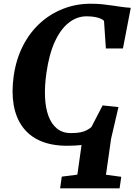

<svg xmlns="http://www.w3.org/2000/svg" viewBox="-20 -771 722 1030"><path d="M302.5 239.5 311.5 176.5 395 166 417.5 7Q402 8.5 383.2 9.8Q364.5 11 341.5 11Q256.5 11 196.5 -15.2Q136.5 -41.5 100.8 -90.8Q65 -140 53.2 -209.2Q41.5 -278.5 53.5 -363.5Q66.5 -453.5 103 -525Q139.5 -596.5 195 -647Q250.5 -697.5 319.8 -724.2Q389 -751 466 -751Q501.5 -751 530.5 -748Q559.5 -745 585 -741Q610.5 -737 634.2 -733.8Q658 -730.5 681.5 -729L639.5 -511H548L538 -659Q533 -665 521 -670.5Q509 -676 489.8 -679.8Q470.5 -683.5 444 -683.5Q393.5 -683.5 349.8 -649.8Q306 -616 274.8 -548.8Q243.5 -481.5 229 -379.5Q219 -310 221.5 -251Q224 -192 240 -148.8Q256 -105.5 285.8 -81.2Q315.5 -57 360.5 -57Q391.5 -57 412 -61.2Q432.5 -65.5 446.2 -73Q460 -80.5 470 -89L530.5 -205.5L615.5 -196.5L576 -27L548.5 166.5L630.5 177.5L621.5 239.5Z"/></svg>

Font: Merriweather ExtraBold
Style: Italic
Weight: 800
Italic angle: -7.8°
Version: Version 2.101